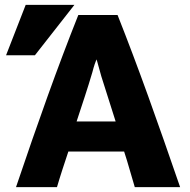

<svg xmlns="http://www.w3.org/2000/svg" viewBox="-20 -762 782 792"><path d="M723 10H536C503 -105 498 -118 492 -137H262C246 -89 229 -38 215 10H46C138 -262 217 -484 303 -700H465C551 -483 629 -263 723 10ZM457 -261C437 -325 417 -387 398 -447C388 -480 382 -508 378 -517C375 -511 367 -488 361 -464C342 -399 319 -331 296 -261ZM124 -534H5L86 -742H287Z"/></svg>

Font: Repo ExtraBold
Style: Bold
Weight: 700
Designer: Stefan Peev
Foundry: Context Ltd
Version: Version 1.502